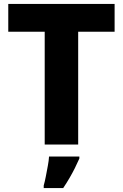

<svg xmlns="http://www.w3.org/2000/svg" viewBox="-20 -734 625 975"><path d="M377 0H207V-573H22V-714H562V-573H377ZM383 71Q372 96 360 120Q348 144 333.5 169Q319 194 301 221H202V208Q208 187 213 160.5Q218 134 223 107.5Q228 81 229 61H383Z"/></svg>

Font: Noto Sans Thai ExtraBold
Style: Regular
Weight: 800
Version: Version 2.001